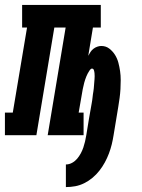

<svg xmlns="http://www.w3.org/2000/svg" viewBox="-56 -550 576 781"><path d="M212 211V119Q225 119 237 112.5Q249 106 257.5 96Q266 86 272.5 74Q279 62 283 50Q287 38 290 25.5Q293 13 295 0Q300 -32 305.5 -64.5Q311 -97 317 -130Q318 -136 319 -142Q320 -148 320.5 -154Q321 -160 322 -166.5Q323 -173 324 -179Q325 -185 325.5 -191Q326 -197 326.5 -203.5Q327 -210 327.5 -216Q328 -222 328.5 -228Q329 -234 329 -240Q329 -246 328.5 -252Q328 -258 326 -264.5Q324 -271 318 -271Q315 -271 312.5 -268.5Q310 -266 308 -263Q300 -251 295 -238.5Q290 -226 286.5 -213Q283 -200 280.5 -187Q278 -174 276 -161L264 -92H284V0H138L211 -438H165L92 0H-36V-92H-4L54 -438H34V-530H354V-438H322L303 -323Q307 -331 312 -338.5Q317 -346 324 -351.5Q331 -357 339.5 -360Q348 -363 356 -363Q375 -363 389 -352Q403 -341 412 -326.5Q421 -312 425.5 -295Q430 -278 432.5 -260.5Q435 -243 435 -224.5Q435 -206 434 -188Q433 -170 430.5 -151.5Q428 -133 425 -115L406 0Q403 19 398.5 37.5Q394 56 387 74.5Q380 93 370.5 110.5Q361 128 348.5 144Q336 160 320.5 173Q305 186 287 195Q269 204 250 207.5Q231 211 212 211Z"/></svg>

Font: Iosevka Curly Slab HvObl
Style: Regular
Weight: 900
Italic angle: -9°
Monospace: yes
Designer: Belleve Invis
Foundry: Belleve Invis
Version: Version 11.1.0; ttfautohint (v1.8.3)